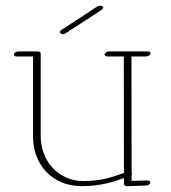

<svg xmlns="http://www.w3.org/2000/svg" viewBox="-20 -632 587 661"><path d="M196.3 -514.6C199.7 -514.6 203.6 -515.6 207 -518.1L330.1 -598.1C333.5 -600.6 335.4 -603.5 335.4 -606C335.4 -610.4 330.1 -612.3 325.2 -612.3C321.8 -612.3 317.4 -611.3 314.5 -609.4L191.4 -528.8C188 -526.4 186 -523.9 186 -521.5C186 -517.1 191.4 -514.6 196.3 -514.6ZM27.8 -443.8C27.8 -439.9 31.7 -437.5 37.6 -437.5H93.8V-159.7C93.8 -68.8 157.2 8.8 260.3 8.8C328.6 8.8 370.6 -6.3 406.7 -19V2C406.7 5.9 411.6 8.8 417.5 8.8L482.4 6.8C489.3 6.8 496.1 2.4 497.6 -2.4C497.6 -2.9 498 -3.4 498 -3.9C498 -7.8 493.2 -10.7 487.3 -10.7L433.1 -9.3V-30.8C435.1 -33.2 435.1 -36.6 433.1 -38.6L432.6 -437.5H481.9C488.8 -437.5 498 -441.9 498 -448.7C498 -452.6 494.1 -455.1 488.3 -455.1H356.4C349.6 -455.1 342.8 -451.2 340.8 -446.3C338.9 -441.4 343.3 -437.5 350.1 -437.5H406.2L406.7 -36.6C367.2 -23.4 333.5 -8.8 266.6 -8.8C182.6 -8.8 120.1 -76.2 120.1 -164.1V-448.2C120.1 -451.7 115.7 -455.1 109.9 -455.1H43.9C37.1 -455.1 27.8 -450.7 27.8 -443.8Z"/></svg>

Font: WireWyrm
Style: Light
Weight: 200
Version: Version 001.000